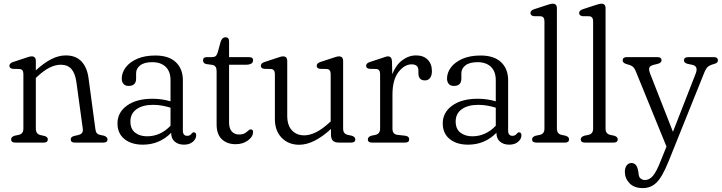

<svg xmlns="http://www.w3.org/2000/svg" viewBox="-20 -750 3796 1010"><path d="M168.5 -429.5V-380Q210.5 -418.5 249.2 -438.5Q288 -458.5 326 -458.5Q379.5 -458.5 409.2 -426.2Q439 -394 446 -337L481.5 -73Q483 -58.5 488.2 -51Q493.5 -43.5 506 -40.5L527.5 -36Q545.5 -29.5 545.5 -17Q545.5 0 524.5 0H372.5Q352 0 352 -17Q352 -29.5 369 -34.5L391 -39.5Q404 -42.5 410.8 -50Q417.5 -57.5 415.5 -72.5L382 -317.5Q375.5 -364 355.8 -386.8Q336 -409.5 299.5 -409.5Q272.5 -409.5 242.2 -395Q212 -380.5 176 -347L168.5 -340V-73Q168.5 -45 193 -39.5L215 -34.5Q231.5 -29.5 231.5 -17Q231.5 0 211 0H59.5Q38.5 0 38.5 -17Q38.5 -30 56.5 -36L78.5 -40.5Q103 -46 103 -73V-360.5Q103 -385 83.5 -387L46.5 -388Q29.5 -390.5 29.5 -404Q29.5 -417.5 49.5 -424L110 -444Q122.5 -448 131 -450.8Q139.5 -453.5 146.5 -453.5Q168.5 -453.5 168.5 -429.5Z M598 -101Q598 -158.5 647.8 -194.5Q697.5 -230.5 782 -230.5Q831.5 -230.5 877 -217V-328Q877 -374.5 851.2 -398.8Q825.5 -423 781 -423Q739 -423 717.5 -406.2Q696 -389.5 696 -365V-336.5Q696 -298 656.5 -298Q638.5 -298 629.5 -308.8Q620.5 -319.5 620.5 -336.5Q620.5 -368 641.5 -395.8Q662.5 -423.5 702 -440.8Q741.5 -458 797.5 -458Q867.5 -458 904.8 -423Q942 -388 942 -327.5V-63Q942 -35.5 965 -35.5Q978.5 -35.5 986.5 -45.5Q989 -48.5 992 -51.2Q995 -54 999 -54Q1012 -54 1012 -38Q1012 -19.5 994.5 -4.2Q977 11 948 11Q918 11 899.2 -5Q880.5 -21 880.5 -50.5V-51.5Q819 11 731.5 11Q671.5 11 634.8 -18.5Q598 -48 598 -101ZM666 -111Q666 -71.5 691 -52.2Q716 -33 753.5 -33Q824 -33 877 -88.5V-183.5Q856 -190 833.2 -194.2Q810.5 -198.5 785 -198.5Q730.5 -198.5 698.2 -175.5Q666 -152.5 666 -111Z M1095 -409 1065 -413Q1048 -417 1048 -432.5Q1048 -449.5 1067.5 -449.5H1095.5Q1107 -449.5 1113.8 -454.5Q1120.5 -459.5 1125 -473.5L1141.5 -533Q1149.5 -554 1166 -554Q1185 -554 1185 -532.5V-449.5H1289.5Q1311.5 -449.5 1311.5 -433.5Q1311.5 -409.5 1273 -409.5H1185V-104Q1185 -75 1199 -58.8Q1213 -42.5 1237.5 -42.5Q1256.5 -42.5 1267.8 -49.2Q1279 -56 1285.8 -62.8Q1292.5 -69.5 1299 -69.5Q1313.5 -69 1311 -51Q1309.5 -29.5 1283.2 -10.5Q1257 8.5 1219.5 8.5Q1174.5 8.5 1147 -17.5Q1119.5 -43.5 1119.5 -95.5V-375Q1119.5 -390 1114.2 -398.2Q1109 -406.5 1095 -409Z M1426 -124V-360.5Q1426 -385 1406 -387L1369 -388Q1352 -390.5 1352 -404Q1352 -417.5 1372 -424L1433 -444Q1445 -448 1453.8 -450.8Q1462.5 -453.5 1469 -453.5Q1491 -453.5 1491 -429.5V-141Q1491 -90.5 1515.8 -64.2Q1540.5 -38 1580.5 -38Q1608.5 -38 1641.2 -53.8Q1674 -69.5 1711 -103.5L1719.5 -111V-360.5Q1719.5 -385 1700 -387L1662.5 -388Q1646 -390.5 1646 -404Q1646 -417.5 1665.5 -424L1726.5 -444Q1739 -448 1747.5 -450.8Q1756 -453.5 1762.5 -453.5Q1785 -453.5 1785 -429.5V-73Q1785 -46 1809.5 -40.5L1831 -36Q1849 -30 1849 -17Q1849 0 1828 0H1762.5Q1741 0 1731 -10Q1721 -20 1721 -43.5V-71.5Q1630.5 11.5 1554 11.5Q1498 11.5 1462 -25Q1426 -61.5 1426 -124Z M2042 -428 2043.5 -359.5Q2062 -407.5 2096 -433Q2130 -458.5 2168.5 -458.5Q2207.5 -458.5 2229.8 -436.2Q2252 -414 2252 -376Q2252 -352 2242 -339.5Q2232 -327 2215.5 -327Q2181 -327 2181 -365V-379Q2181 -411.5 2145.5 -411.5Q2107.5 -411.5 2076 -370.8Q2044.5 -330 2044.5 -251.5V-73Q2044.5 -43.5 2071.5 -40.5L2112 -36Q2132.5 -33 2132.5 -17Q2132.5 0 2111 0H1936Q1915 0 1915 -17Q1915 -30 1933 -36L1955 -40.5Q1979.5 -46 1979.5 -73V-360.5Q1979.5 -385 1960 -387L1923 -388Q1906 -390.5 1906 -404Q1906 -417.5 1926 -424L1987 -444Q1998.5 -448 2007 -450.8Q2015.5 -453.5 2021 -453.5Q2040.5 -453.5 2042 -428Z M2309 -101Q2309 -158.5 2358.8 -194.5Q2408.5 -230.5 2493 -230.5Q2542.5 -230.5 2588 -217V-328Q2588 -374.5 2562.2 -398.8Q2536.5 -423 2492 -423Q2450 -423 2428.5 -406.2Q2407 -389.5 2407 -365V-336.5Q2407 -298 2367.5 -298Q2349.5 -298 2340.5 -308.8Q2331.5 -319.5 2331.5 -336.5Q2331.5 -368 2352.5 -395.8Q2373.5 -423.5 2413 -440.8Q2452.5 -458 2508.5 -458Q2578.5 -458 2615.8 -423Q2653 -388 2653 -327.5V-63Q2653 -35.5 2676 -35.5Q2689.5 -35.5 2697.5 -45.5Q2700 -48.5 2703 -51.2Q2706 -54 2710 -54Q2723 -54 2723 -38Q2723 -19.5 2705.5 -4.2Q2688 11 2659 11Q2629 11 2610.2 -5Q2591.5 -21 2591.5 -50.5V-51.5Q2530 11 2442.5 11Q2382.5 11 2345.8 -18.5Q2309 -48 2309 -101ZM2377 -111Q2377 -71.5 2402 -52.2Q2427 -33 2464.5 -33Q2535 -33 2588 -88.5V-183.5Q2567 -190 2544.2 -194.2Q2521.5 -198.5 2496 -198.5Q2441.5 -198.5 2409.2 -175.5Q2377 -152.5 2377 -111Z M2909.5 -707V-73Q2909.5 -46 2934 -40.5L2955.5 -36Q2973.5 -30 2973.5 -17Q2973.5 0 2952.5 0H2800.5Q2779 0 2779 -17Q2779 -30 2797.5 -36L2819.5 -40.5Q2844 -46 2844 -73V-638Q2844 -662.5 2824.5 -664.5L2787.5 -665Q2770.5 -668 2770.5 -681.5Q2770.5 -695 2790 -701.5L2851 -721.5Q2863.5 -725.5 2872 -728Q2880.5 -730.5 2887.5 -730.5Q2909.5 -730.5 2909.5 -707Z M3165.5 -707V-73Q3165.5 -46 3190 -40.5L3211.5 -36Q3229.5 -30 3229.5 -17Q3229.5 0 3208.5 0H3056.5Q3035 0 3035 -17Q3035 -30 3053.5 -36L3075.5 -40.5Q3100 -46 3100 -73V-638Q3100 -662.5 3080.5 -664.5L3043.5 -665Q3026.5 -668 3026.5 -681.5Q3026.5 -695 3046 -701.5L3107 -721.5Q3119.5 -725.5 3128 -728Q3136.5 -730.5 3143.5 -730.5Q3165.5 -730.5 3165.5 -707Z M3455.5 96.5 3486 21 3325.5 -372.5Q3317 -393.5 3306.8 -400.8Q3296.5 -408 3274 -413.5Q3255.5 -419.5 3255.5 -432Q3255.5 -449.5 3277 -449.5H3438.5Q3460 -449.5 3460 -432.5Q3460 -419.5 3439.5 -414L3419 -409Q3399 -404 3395.5 -393.2Q3392 -382.5 3401 -360L3520 -56.5L3640 -364Q3654.5 -401.5 3622 -409L3597.5 -414Q3578 -419 3578 -432.5Q3578 -449.5 3600 -449.5H3735Q3756.5 -449.5 3756.5 -432.5Q3756.5 -427 3753 -422.2Q3749.5 -417.5 3738.5 -414Q3714.5 -408 3704 -399Q3693.5 -390 3685 -368.5L3496.5 100Q3464 180.5 3434 210Q3404 239.5 3361.5 239.5Q3316 239.5 3291.5 213.8Q3267 188 3267 154Q3267 133 3276.5 120.2Q3286 107.5 3301.5 107.5Q3329.5 107.5 3336.5 146.5L3339 161.5Q3340 181 3349.8 189Q3359.5 197 3373 197Q3396 197 3414.8 175Q3433.5 153 3455.5 96.5Z"/></svg>

Font: Fraunces 72pt S100 Light
Style: Regular
Weight: 300
Version: Version 1.000; ttfautohint (v1.8.3)